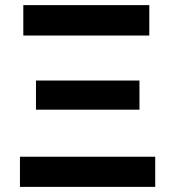

<svg xmlns="http://www.w3.org/2000/svg" viewBox="-20 -731 684 751"><path d="M58 -118V0H587.1V-118ZM120.7 -416V-302H525.5V-416ZM71.2 -711V-592H564V-711Z"/></svg>

Font: Asimov
Style: Wid
Weight: 500
Designer: Google
Version: Version 2.000980; 2014